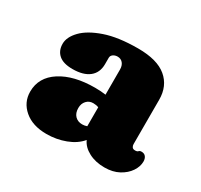

<svg xmlns="http://www.w3.org/2000/svg" viewBox="-100 -843 727 693"><g transform="rotate(30 263.0 -496.5)"><path d="M50 -591.5Q50 -619.5 77 -647.5Q104 -675.5 158.2 -694.2Q212.5 -713 295 -713Q375 -713 414 -680.2Q453 -647.5 453 -590.5V-405.5Q453 -399 456.5 -393.8Q460 -388.5 469 -388.5Q478 -388.5 481.2 -392.5Q484.5 -396.5 492 -396.5Q503.5 -396.5 509.5 -388.8Q515.5 -381 515.5 -369Q515.5 -348 501.8 -327.5Q488 -307 463 -293.5Q438 -280 403.5 -280Q366 -280 338 -294.8Q310 -309.5 299 -334Q277.5 -308 240.2 -294Q203 -280 162 -280Q104 -280 69.5 -309.5Q35 -339 35 -383.5Q35 -443 89 -477.8Q143 -512.5 231.5 -512.5Q256.5 -512.5 276 -509.5V-614.5Q276 -630.5 267.8 -640.5Q259.5 -650.5 245.5 -650.5Q235 -650.5 227.2 -645Q219.5 -639.5 219.5 -630.5V-604Q219.5 -568.5 195.2 -549.2Q171 -530 126 -530Q87.5 -530 68.8 -546.5Q50 -563 50 -591.5ZM215 -419Q215 -398 226.5 -386.2Q238 -374.5 256.5 -374.5Q266.5 -374.5 276 -378V-457Q266 -461 253.5 -461Q236.5 -461 225.8 -449.2Q215 -437.5 215 -419Z"/></g></svg>

Font: Fraunces 72pt SuperSoft Black
Style: Regular
Weight: 900
Version: Version 1.000;[0bf87f6ff]